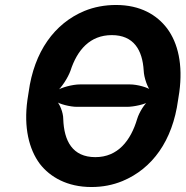

<svg xmlns="http://www.w3.org/2000/svg" viewBox="-20 -741 745 771"><path d="M695 -339 700 -371C715 -481 695 -568 651 -627C610 -681 544 -721 446 -721C401 -721 358 -713 319 -697C199 -647 117 -534 95 -371L90 -339C75 -230 96 -142 140 -83C181 -30 250 10 347 10C392 10 433 2 472 -14C592 -64 673 -176 695 -339ZM289 -312H490C517 -312 564 -322 582 -335L579 -338C561 -326 539 -290 531 -264C505 -176 453 -110 363 -110C271 -110 237 -175 234 -263C234 -290 219 -326 205 -338L203 -335C217 -323 262 -312 289 -312ZM502 -402H301C272 -402 225 -390 206 -376L207 -373C226 -387 253 -429 263 -457C290 -540 341 -600 429 -600C517 -600 552 -540 557 -458C558 -429 573 -387 587 -373L591 -376C576 -390 531 -402 502 -402Z"/></svg>

Font: Asimov
Style: EdgeIt
Weight: 500
Designer: Google
Version: Version 2.000980: 2014